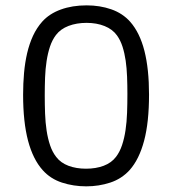

<svg xmlns="http://www.w3.org/2000/svg" viewBox="-20 -671 629 702"><path d="M296.4 -587.4Q259.8 -587.4 230.5 -576.2Q201.2 -564.9 184.6 -543Q170.9 -524.9 162.8 -500.7Q154.8 -476.6 150.4 -448Q146 -419.4 144.8 -387.7Q143.6 -356 143.6 -322.8Q143.6 -288.1 144.8 -255.6Q146 -223.1 150.4 -193.8Q154.8 -164.6 163.1 -139.9Q171.4 -115.2 185.5 -97.2Q201.7 -75.7 230.2 -64.9Q258.8 -54.2 294.4 -54.2Q330.6 -54.2 359.1 -64.9Q387.7 -75.7 404.3 -97.7Q418 -115.7 426.3 -140.6Q434.6 -165.5 439 -195.3Q443.4 -225.1 444.6 -258.5Q445.8 -292 445.8 -327.6Q445.8 -359.9 444.6 -390.9Q443.4 -421.9 439.5 -449.2Q435.5 -476.6 428 -500.2Q420.4 -523.9 407.7 -541.5Q391.6 -564 362.5 -575.7Q333.5 -587.4 296.4 -587.4ZM296.9 -651.4Q345.2 -651.4 386.7 -637Q428.2 -622.6 456.1 -591.3Q491.2 -551.3 508.1 -484.9Q524.9 -418.5 524.9 -325.2Q524.9 -223.6 506.8 -156Q488.8 -88.4 454.1 -49.3Q424.8 -17.1 383.1 -3.4Q341.3 10.3 295.4 10.3Q248.5 10.3 206.5 -3.4Q164.6 -17.1 136.2 -48.8Q100.6 -88.4 82.5 -156.7Q64.5 -225.1 64.5 -324.7Q64.5 -365.7 67.9 -404.1Q71.3 -442.4 79.3 -476.8Q87.4 -511.2 100.8 -540.3Q114.3 -569.3 134.3 -591.8Q160.6 -621.1 202.4 -636.2Q244.1 -651.4 296.9 -651.4Z"/></svg>

Font: Metrophobic
Style: Regular
Weight: 400
Designer: vernon adams
Foundry: vernon adams
Version: Version 1.000